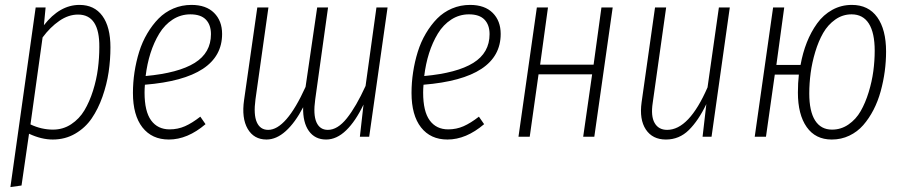

<svg xmlns="http://www.w3.org/2000/svg" viewBox="-20 -552 3643 775"><path d="M22 203.1 124 -522H164.1L157.2 -450.2Q221.2 -532.2 300.8 -532.2Q360.8 -532.2 393.3 -487.8Q425.8 -443.4 425.8 -360.8Q425.8 -311 418.5 -261.2Q411.1 -211.4 393.6 -161.6Q376 -111.8 350.1 -74Q324.2 -36.1 283.7 -12.5Q243.2 11.2 192.9 11.2Q147 11.2 97.2 -12.2L66.9 196.8ZM193.8 -28.8Q234.4 -28.8 267.3 -50.5Q300.3 -72.3 320.8 -106.7Q341.3 -141.1 355.5 -186Q369.6 -231 375.2 -274.7Q380.9 -318.4 380.9 -361.8Q382.3 -493.2 294.9 -493.2Q256.3 -493.2 219.5 -467.8Q182.6 -442.4 151.9 -400.9L103 -49.8Q147.5 -28.8 193.8 -28.8Z M876.5 -415Q876.5 -235.4 564.9 -210Q563.5 -193.4 563.5 -178.2Q563.5 -102.1 590.1 -65.9Q616.7 -29.8 664.6 -29.8Q697.8 -29.8 726.6 -42.5Q755.4 -55.2 788.6 -81.1L809.6 -50.8Q736.8 11.2 661.6 11.2Q593.3 11.2 554.9 -37.8Q516.6 -86.9 516.6 -176.8Q516.6 -218.8 522.9 -260.7Q529.3 -302.7 541.7 -342.8Q554.2 -382.8 574.5 -417Q594.7 -451.2 620.1 -477.1Q645.5 -502.9 679.7 -517.6Q713.9 -532.2 752.9 -532.2Q812 -532.2 844.2 -500Q876.5 -467.8 876.5 -415ZM748.5 -494.1Q709.5 -494.1 677 -473.1Q644.5 -452.1 622.8 -416.3Q601.1 -380.4 587.4 -337.2Q573.7 -293.9 567.9 -245.1Q700.2 -257.3 765.9 -298.1Q831.5 -338.9 831.5 -414.1Q831.5 -451.7 811 -472.9Q790.5 -494.1 748.5 -494.1Z M1499.5 -522H1544.4L1470.2 0H1432.6L1447.3 -129.9Q1415.5 -63 1377.2 -25.9Q1338.9 11.2 1296.4 11.2Q1251.5 11.2 1226.8 -23.2Q1202.1 -57.6 1203.6 -119.1Q1171.4 -57.1 1133.5 -22.9Q1095.7 11.2 1055.7 11.2Q1004.9 11.2 979.7 -32Q954.6 -75.2 965.3 -148.9L1018.6 -522H1063.5L1011.2 -150.9Q1002.9 -89.4 1016.6 -58.6Q1030.3 -27.8 1062.5 -27.8Q1134.8 -27.8 1213.4 -201.2L1260.3 -522H1304.2L1252.4 -150.9Q1243.7 -89.4 1257.3 -58.6Q1271 -27.8 1303.2 -27.8Q1342.8 -27.8 1380.1 -74.7Q1417.5 -121.6 1455.6 -205.1Z M2001 -415Q2001 -235.4 1689.5 -210Q1688 -193.4 1688 -178.2Q1688 -102.1 1714.6 -65.9Q1741.2 -29.8 1789.1 -29.8Q1822.3 -29.8 1851.1 -42.5Q1879.9 -55.2 1913.1 -81.1L1934.1 -50.8Q1861.3 11.2 1786.1 11.2Q1717.8 11.2 1679.4 -37.8Q1641.1 -86.9 1641.1 -176.8Q1641.1 -218.8 1647.5 -260.7Q1653.8 -302.7 1666.3 -342.8Q1678.7 -382.8 1699 -417Q1719.2 -451.2 1744.6 -477.1Q1770 -502.9 1804.2 -517.6Q1838.4 -532.2 1877.4 -532.2Q1936.5 -532.2 1968.8 -500Q2001 -467.8 2001 -415ZM1873 -494.1Q1834 -494.1 1801.5 -473.1Q1769 -452.1 1747.3 -416.3Q1725.6 -380.4 1711.9 -337.2Q1698.2 -293.9 1692.4 -245.1Q1824.7 -257.3 1890.4 -298.1Q1956.1 -338.9 1956.1 -414.1Q1956.1 -451.7 1935.5 -472.9Q1915 -494.1 1873 -494.1Z M2334 0 2370.1 -252H2153.8L2118.2 0H2072.8L2147 -522H2191.9L2160.2 -291H2376L2407.7 -522H2453.1L2378.9 0Z M2668 11.2Q2613.8 11.2 2586.9 -29.3Q2560.1 -69.8 2569.8 -139.2L2624 -522H2668.9L2614.7 -137.2Q2606.4 -83.5 2622.3 -55.7Q2638.2 -27.8 2672.9 -27.8Q2761.2 -27.8 2835.9 -199.2L2881.8 -522H2925.8L2852.1 0H2815.9L2831.1 -131.8Q2799.3 -65.4 2760.5 -27.1Q2721.7 11.2 2668 11.2Z M3418.5 -532.2Q3485.4 -532.2 3521 -482.4Q3556.6 -432.6 3556.6 -344.2Q3556.6 -304.7 3551.3 -264.4Q3545.9 -224.1 3534.9 -183.8Q3523.9 -143.6 3505.9 -108.6Q3487.8 -73.7 3464.4 -46.9Q3440.9 -20 3408.2 -4.4Q3375.5 11.2 3337.4 11.2Q3271.5 11.2 3236.1 -39.3Q3200.7 -89.8 3200.7 -178.2Q3200.7 -217.8 3204.6 -251H3107.4L3071.8 0H3026.4L3100.6 -522H3145.5L3113.8 -290H3211.4Q3220.2 -338.9 3236.8 -380.9Q3253.4 -422.9 3278.3 -457.5Q3303.2 -492.2 3339.4 -512.2Q3375.5 -532.2 3418.5 -532.2ZM3338.4 -28.8Q3375 -28.8 3405 -49.6Q3435.1 -70.3 3454.1 -103.5Q3473.1 -136.7 3486.3 -179.7Q3499.5 -222.7 3505.1 -264.6Q3510.7 -306.6 3510.7 -347.2Q3510.7 -419.4 3487.1 -456.8Q3463.4 -494.1 3417.5 -494.1Q3381.3 -494.1 3351.6 -473.1Q3321.8 -452.1 3302.7 -418.9Q3283.7 -385.7 3270.8 -342.8Q3257.8 -299.8 3252.2 -257.6Q3246.6 -215.3 3246.6 -174.8Q3246.6 -103 3270 -65.9Q3293.5 -28.8 3338.4 -28.8Z"/></svg>

Font: Fira Sans Compressed ExtraLight
Style: Italic
Weight: 250
Width: 3
Italic angle: -8°
Designer: Carrois Corporate & Edenspiekermann AG
Foundry: Carrois Corporate GbR & Edenspiekermann AG
Version: Version 4.203;PS 004.203;hotconv 1.0.88;makeotf.lib2.5.64775